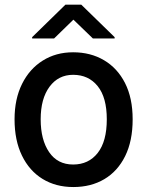

<svg xmlns="http://www.w3.org/2000/svg" viewBox="-20 -771 615 802"><path d="M286.2 10.3Q213.1 10.3 157.8 -23.6Q102.6 -57.5 71.7 -121.1Q40.8 -184.7 40.8 -272.7Q40.8 -357.6 72.1 -420.5Q103.3 -483.3 158.6 -517.9Q213.8 -552.6 285.5 -552.6Q358.3 -552.6 414.4 -519.5Q470.5 -486.5 502.3 -424Q534.1 -361.5 534.1 -272.7Q534.1 -182.2 502.8 -119Q471.6 -55.8 415.8 -22.7Q360.1 10.3 286.2 10.3ZM285.5 -83.8Q350.1 -83.8 388.1 -132.1Q426.1 -180.4 426.1 -272.7Q426.1 -364 388 -411.2Q349.8 -458.5 285.5 -458.5Q223.7 -458.5 186.8 -408.6Q149.9 -358.7 149.9 -272.7Q149.9 -187.1 185.2 -135.5Q220.5 -83.8 285.5 -83.8ZM206 -610.4 286.6 -688.9 367.9 -610.4H458.8V-615.8L319.6 -751.4H253.2L114.3 -615.8V-610.4Z"/></svg>

Font: Interface Medium
Style: Regular
Weight: 500
Designer: Rasmus Andersson
Foundry: rsms
Version: Version 1.8